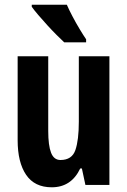

<svg xmlns="http://www.w3.org/2000/svg" viewBox="-20 -786 541 816"><path d="M445 -547V0H343L328 -70H321Q283 10 200 10Q127 10 91 -43Q55 -96 55 -190V-547H185V-229Q185 -168 197 -137Q209 -106 237 -106Q286 -106 300.5 -148.5Q315 -191 315 -269V-547ZM264 -766Q273 -745 288 -716.5Q303 -688 319 -661.5Q335 -635 346 -619V-606H253Q240 -618 220.5 -637.5Q201 -657 180.5 -679.5Q160 -702 142.5 -722.5Q125 -743 115 -757V-766Z"/></svg>

Font: Noto Sans ExtraCondensed
Style: Bold
Weight: 700
Width: 2
Designer: Monotype Design Team
Foundry: Monotype Imaging Inc.
Version: Version 2.013; ttfautohint (v1.8.4.7-5d5b)